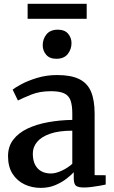

<svg xmlns="http://www.w3.org/2000/svg" viewBox="-20 -948 582 980"><path d="M187.5 11Q143 11 105 -7Q67 -25 44 -61Q21 -97 21 -151Q21 -200.5 47.8 -235.2Q74.5 -270 120.5 -291.8Q166.5 -313.5 225.5 -324.2Q284.5 -335 349 -336V-368.5Q349 -410.5 340 -435.5Q331 -460.5 307.5 -471.5Q284 -482.5 240 -482.5Q182.5 -482.5 139.2 -465Q96 -447.5 71.5 -435L44.5 -490.5Q55.5 -500 88.8 -518Q122 -536 169.8 -550.5Q217.5 -565 271 -565Q342.5 -565 384.5 -544.2Q426.5 -523.5 444.8 -479.8Q463 -436 463 -367.5V-54L519.5 -53.5V-6Q508.5 -3.5 489.2 0Q470 3.5 448.2 6.2Q426.5 9 408.5 9Q379.5 9 368 0.2Q356.5 -8.5 356.5 -38.5V-69Q344.5 -55.5 320.2 -36.5Q296 -17.5 262.5 -3.2Q229 11 187.5 11ZM239.5 -62.5Q264.5 -62.5 295.2 -76.8Q326 -91 349 -112V-281Q280 -281 235.2 -265.2Q190.5 -249.5 169 -223.2Q147.5 -197 147.5 -164Q147.5 -129 159.5 -106.5Q171.5 -84 192.2 -73.2Q213 -62.5 239.5 -62.5ZM267 -648Q233 -648 215.5 -668.8Q198 -689.5 198 -717Q198 -748.5 217.2 -772.5Q236.5 -796.5 275 -796.5H276Q310 -796.5 327.5 -776Q345 -755.5 345 -728Q345 -696.5 325.8 -672.2Q306.5 -648 268 -648ZM422.5 -928.5V-852H121V-928.5Z"/></svg>

Font: Merriweather 24pt SemiBold
Style: Regular
Weight: 600
Designer: Eben Sorkin
Foundry: Eben Sorkin
Version: Version 2.100